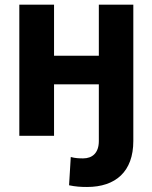

<svg xmlns="http://www.w3.org/2000/svg" viewBox="-20 -565 632 799"><path d="M60.4 0H204.9V-214.1H391.3V22C391.3 71.4 364.3 94.1 326 94.1C308.9 94.1 293 93.4 274.5 88.4L267.4 206C294 211.6 315.7 213.1 342.3 213.1C461.3 213.1 534.8 148.8 534.8 22V-545.5H391.3V-333.1H204.9V-545.5H60.4Z"/></svg>

Font: Inter-Hewn
Style: Bold
Weight: 700
Designer: Rasmus Andersson
Foundry: rsms
Version: Version 3.012;git-f93a4a705